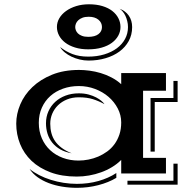

<svg xmlns="http://www.w3.org/2000/svg" viewBox="-20 -814 915 901"><path d="M394 -582.5Q359.4 -582.5 332 -591.1Q304.7 -599.6 285.9 -614Q267.1 -628.4 257.1 -647.5Q247.1 -666.5 247.1 -687.5Q247.1 -709 258.3 -728.3Q269.5 -747.6 289.8 -762.2Q310.1 -776.9 337.6 -785.4Q365.2 -793.9 397.5 -793.9Q433.1 -793.9 460.9 -785.4Q488.8 -776.9 507.3 -762.2Q525.9 -747.6 535.6 -728.3Q545.4 -709 545.4 -687.5Q545.4 -665.5 534.9 -646.5Q524.4 -627.4 504.9 -613Q485.4 -598.6 457.3 -590.6Q429.2 -582.5 394 -582.5ZM262.2 -593.3Q288.6 -572.3 320.1 -560.3Q351.6 -548.3 394 -548.3Q435.1 -548.3 469.5 -558.8Q503.9 -569.3 528.6 -587.6Q553.2 -606 566.9 -631.3Q580.6 -656.7 580.6 -687Q580.6 -701.7 577.1 -715.3Q573.7 -729 568.4 -740.2Q563 -751.5 555.9 -759.8Q548.8 -768.1 541 -772.9Q568.8 -763.2 584.5 -740.5Q600.1 -717.8 600.1 -687Q600.1 -650.4 584 -621.3Q567.9 -592.3 540.3 -572Q512.7 -551.8 475.3 -540.8Q438 -529.8 395.5 -529.8Q374.5 -529.8 354 -534.7Q333.5 -539.6 315.7 -548.1Q297.9 -556.6 283.9 -568.1Q270 -579.6 262.2 -593.3ZM394.5 -641.1Q425.3 -641.1 441.9 -653.8Q458.5 -666.5 458.5 -687Q458.5 -708 441.7 -721.7Q424.8 -735.4 396.5 -735.4Q378.9 -735.4 366.9 -730.7Q355 -726.1 347.4 -719Q339.8 -711.9 336.4 -703.4Q333 -694.8 333 -687Q333 -680.2 335.9 -672.1Q338.9 -664.1 345.7 -657.2Q352.5 -650.4 364.5 -645.8Q376.5 -641.1 394.5 -641.1ZM56.2 -233.9Q56.2 -279.3 75.2 -324.2Q94.2 -369.1 131.6 -405Q168.9 -440.9 224.1 -463.4Q279.3 -485.8 351.1 -485.8Q374 -485.8 400.1 -482.4Q426.3 -479 452.4 -471.2Q478.5 -463.4 503.4 -450.4Q528.3 -437.5 548.8 -418.9V-471.2H758.8V-388.2H651.4V-73.2H758.8V0H548.8V-63.5Q529.8 -44.4 505.6 -29.8Q481.4 -15.1 454.3 -5.4Q427.2 4.4 398.2 9.5Q369.1 14.6 340.3 14.6Q270 14.6 216.8 -5.4Q163.6 -25.4 127.9 -59.3Q92.3 -93.3 74.2 -138.4Q56.2 -183.6 56.2 -233.9ZM686.5 -354H793.9V-434.1H813.5V-335.4H706.1V-102.5H686.5ZM162.1 -237.8Q162.1 -197.3 176.5 -164.6Q190.9 -131.8 215.8 -108.9Q240.7 -85.9 274.9 -73.2Q309.1 -60.5 348.6 -60.5Q371.6 -60.5 395.3 -65.2Q418.9 -69.8 441.2 -79.3Q463.4 -88.9 483.2 -103.3Q502.9 -117.7 517.3 -137.5Q531.7 -157.2 540.3 -182.6Q548.8 -208 548.8 -239.3Q548.8 -273.9 532.7 -304.9Q516.6 -335.9 489.5 -359.4Q462.4 -382.8 426.3 -396.5Q390.1 -410.2 350.1 -410.2Q310.1 -410.2 275.6 -397.9Q241.2 -385.7 216.1 -363.3Q190.9 -340.8 176.5 -308.8Q162.1 -276.9 162.1 -237.8ZM195.8 -235.4Q195.8 -266.1 207.3 -291.7Q218.8 -317.4 239.3 -336.2Q259.8 -355 288.1 -365.5Q316.4 -376 350.1 -376Q375.5 -376 396 -370.4Q416.5 -364.7 431.6 -356.7Q446.8 -348.6 456.5 -340.1Q466.3 -331.5 470.2 -325.2Q443.8 -339.8 416 -348.6Q388.2 -357.4 350.1 -357.4Q319.3 -357.4 294.7 -347.4Q270 -337.4 252.4 -320.3Q234.9 -303.2 225.3 -280.8Q215.8 -258.3 215.8 -233.4Q215.8 -210 221.2 -189.5Q226.6 -168.9 238.5 -151.6Q250.5 -134.3 269.8 -119.9Q289.1 -105.5 316.4 -94.7Q285.6 -100.1 262.9 -113Q240.2 -126 225.3 -144.5Q210.4 -163.1 203.1 -186.3Q195.8 -209.5 195.8 -235.4ZM793.9 34.2V-45.9H813.5V52.7H578.1V34.2ZM119.1 -21Q139.2 -4.9 164.6 8.1Q189.9 21 218.8 30Q247.6 39.1 278.6 43.9Q309.6 48.8 340.8 48.8Q395 48.8 442.1 35.4Q489.3 22 525.9 -2V20.5Q489.3 42.5 441.2 54.9Q393.1 67.4 341.3 67.4Q305.7 67.4 271.5 61.8Q237.3 56.2 208 44.9Q178.7 33.7 155.8 17.1Q132.8 0.5 119.1 -21Z"/></svg>

Font: Vast Shadow
Style: Regular
Weight: 400
Designer: Nicole Fally
Foundry: Nicole Fally
Version: Version 1.002